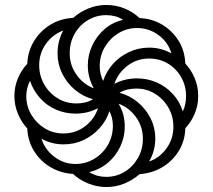

<svg xmlns="http://www.w3.org/2000/svg" viewBox="-20 -744 857 774"><path d="M409 10Q372 10 336.5 -4Q301 -18 274 -43Q224 -46 183 -70.5Q142 -95 117 -135.5Q92 -176 90 -226Q66 -252 52 -286Q38 -320 38 -357Q38 -393 51.5 -426.5Q65 -460 90 -487Q92 -536 116 -576.5Q140 -617 181 -643Q222 -669 275 -672Q302 -696 336.5 -710Q371 -724 409 -724Q447 -724 481.5 -710Q516 -696 543 -671Q593 -669 634 -644.5Q675 -620 700 -579.5Q725 -539 727 -488Q751 -462 765 -428.5Q779 -395 779 -357Q779 -320 765.5 -287Q752 -254 727 -227Q726 -178 701.5 -137Q677 -96 636 -71Q595 -46 543 -42Q515 -18 481 -4Q447 10 409 10ZM581 -93Q623 -107 651 -145.5Q679 -184 679 -233Q679 -275 659 -310Q639 -345 605 -366Q571 -387 529 -387Q511 -387 494 -383Q477 -379 462 -370Q503 -359 535.5 -332Q568 -305 587 -267Q606 -229 606 -185Q606 -160 599.5 -136.5Q593 -113 581 -93ZM408 -31Q449 -31 482.5 -51.5Q516 -72 536 -107Q556 -142 556 -185Q556 -233 528.5 -271.5Q501 -310 458 -326Q471 -305 477 -281.5Q483 -258 483 -234Q483 -192 465 -153.5Q447 -115 415 -88Q383 -61 340 -50Q356 -40 373 -35.5Q390 -31 408 -31ZM717 -295Q724 -309 727 -325Q730 -341 730 -357Q730 -399 710 -433.5Q690 -468 656.5 -488Q623 -508 581 -508Q532 -508 494 -479Q456 -450 441 -406Q483 -428 532 -428Q574 -428 611 -412Q648 -396 676 -366Q704 -336 717 -295ZM284 -83Q325 -83 359.5 -103.5Q394 -124 414.5 -159Q435 -194 435 -237Q435 -253 431.5 -268Q428 -283 421 -296Q409 -258 381.5 -227.5Q354 -197 317 -179.5Q280 -162 236 -162Q212 -162 189 -168Q166 -174 147 -185Q161 -141 199 -112Q237 -83 284 -83ZM396 -418Q409 -457 436 -487Q463 -517 501 -534.5Q539 -552 581 -552Q606 -552 628.5 -546Q651 -540 671 -529Q657 -575 618.5 -603Q580 -631 533 -631Q492 -631 458 -610.5Q424 -590 403 -555Q382 -520 382 -477Q382 -462 385.5 -446.5Q389 -431 396 -418ZM236 -206Q285 -206 323 -235Q361 -264 375 -308Q334 -286 285 -286Q243 -286 206 -302Q169 -318 141.5 -348.5Q114 -379 101 -418Q94 -405 90 -389Q86 -373 86 -357Q86 -315 106.5 -281Q127 -247 160.5 -226.5Q194 -206 236 -206ZM358 -388Q346 -410 340 -433Q334 -456 334 -480Q334 -523 352 -561Q370 -599 401.5 -626.5Q433 -654 476 -664Q461 -674 444 -678.5Q427 -683 408 -683Q368 -683 334 -662.5Q300 -642 280.5 -607Q261 -572 261 -529Q261 -481 288.5 -442.5Q316 -404 358 -388ZM289 -327Q306 -327 323 -331Q340 -335 355 -344Q314 -355 281.5 -382.5Q249 -410 230.5 -448Q212 -486 212 -529Q212 -555 218 -578Q224 -601 235 -621Q192 -605 165 -567Q138 -529 138 -481Q138 -439 158 -404Q178 -369 212 -348Q246 -327 289 -327Z"/></svg>

Font: Noto Sans Armenian Medium
Style: Regular
Weight: 500
Designer: Monotype Design Team
Foundry: Monotype Imaging Inc.
Version: Version 2.007